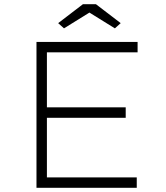

<svg xmlns="http://www.w3.org/2000/svg" viewBox="-20 -901 798 921"><path d="M155 0V-700H640V-650H205V-50H636V0ZM181 -336V-386H583V-336ZM287 -765 259 -790 378 -881H440L559 -790L531 -765L394 -850H424Z"/></svg>

Font: Lexend Giga ExtraLight
Style: Regular
Weight: 250
Version: Version 1.007